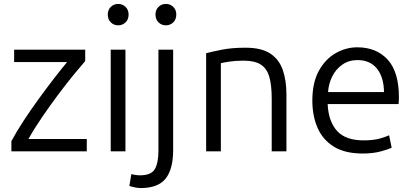

<svg xmlns="http://www.w3.org/2000/svg" viewBox="-20 -771 2109 978"><path d="M38 0V-52Q63 -99 100 -155.5Q137 -212 178.5 -269Q220 -326 257.5 -374.5Q295 -423 322 -455H52V-518H414V-460Q392 -435 355.5 -390.5Q319 -346 277.5 -290.5Q236 -235 195.5 -176Q155 -117 125 -63H422V0Z M544 0V-518H619V0ZM582 -642Q560 -642 544.5 -657Q529 -672 529 -697Q529 -721 544.5 -736Q560 -751 582 -751Q604 -751 619.5 -736Q635 -721 635 -697Q635 -672 619.5 -657Q604 -642 582 -642Z M696 187Q685 187 667 183.5Q649 180 639 176L649 116Q657 118 669 120Q681 122 693 122Q750 122 768.5 90.5Q787 59 787 -4V-518H862V-7Q862 91 823.5 139Q785 187 696 187ZM825 -642Q803 -642 787.5 -657Q772 -672 772 -697Q772 -721 787.5 -736Q803 -751 825 -751Q847 -751 862.5 -736Q878 -721 878 -697Q878 -672 862.5 -657Q847 -642 825 -642Z M1030 0V-500Q1061 -508 1111 -518Q1161 -528 1231 -528Q1312 -528 1357 -498Q1402 -468 1420.5 -414.5Q1439 -361 1439 -290V0H1364V-269Q1364 -340 1351 -382Q1338 -424 1307 -443Q1276 -462 1221 -462Q1179 -462 1147 -457Q1115 -452 1105 -449V0Z M1828 11Q1737 11 1680.5 -24Q1624 -59 1597.5 -120Q1571 -181 1571 -259Q1571 -350 1604 -410Q1637 -470 1689.5 -500Q1742 -530 1800 -530Q1897 -530 1954.5 -467.5Q2012 -405 2012 -275Q2012 -268 2011.5 -258.5Q2011 -249 2010 -241H1649Q1653 -153 1696.5 -104.5Q1740 -56 1832 -56Q1883 -56 1915.5 -65.5Q1948 -75 1962 -82L1975 -19Q1961 -11 1920.5 0Q1880 11 1828 11ZM1651 -302H1936Q1935 -378 1900 -421.5Q1865 -465 1801 -465Q1757 -465 1724 -442Q1691 -419 1672.5 -382Q1654 -345 1651 -302Z"/></svg>

Font: Ubuntu Sans
Style: Regular
Weight: 400
Designer: Dalton Maag Ltd
Foundry: Dalton Maag Ltd
Version: Version 1.006; ttfautohint (v1.8.4.7-5d5b)